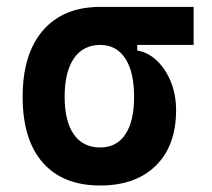

<svg xmlns="http://www.w3.org/2000/svg" viewBox="-20 -538 626 567"><path d="M275.9 9.8Q165.5 9.8 106.2 -57.9Q46.9 -125.5 46.9 -252Q46.9 -378.9 106.9 -448.2Q167 -517.6 275.9 -517.6H551.8V-405.3H385.3V-388.7Q418 -383.3 443.8 -358.4Q469.7 -333.5 484.9 -295.7Q500 -257.8 500 -212.4Q500 -107.9 440.4 -49.1Q380.9 9.8 275.9 9.8ZM275.9 -102.5Q324.2 -102.5 350.1 -141.1Q376 -179.7 376 -252Q376 -325.7 349.9 -365.5Q323.7 -405.3 275.9 -405.3Q225.6 -405.3 198.2 -365.5Q170.9 -325.7 170.9 -252Q170.9 -179.7 198 -141.1Q225.1 -102.5 275.9 -102.5Z"/></svg>

Font: Cascadia Code SemiBold
Style: Regular
Weight: 600
Monospace: yes
Designer: Aaron Bell
Foundry: Saja Typeworks
Version: Version 2404.023; ttfautohint (v1.8.4)